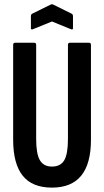

<svg xmlns="http://www.w3.org/2000/svg" viewBox="-20 -850 475 876"><path d="M217 6Q127 6 83.5 -48.5Q40 -103 40 -213V-645Q40 -655 49 -655H136Q145 -655 145 -645V-216Q145 -148 162 -119Q179 -90 217 -90Q256 -90 273 -118.5Q290 -147 290 -216V-645Q290 -655 299 -655H386Q395 -655 395 -645V-213Q395 -103 350.5 -48.5Q306 6 217 6ZM131 -717Q121 -713 121 -721V-775Q121 -784 126 -787L211 -829Q217 -832 223 -829L308 -787Q313 -784 313 -775V-721Q313 -713 303 -717L217 -752Z"/></svg>

Font: Sofia Sans Extra Condensed
Style: Bold
Weight: 700
Designer: Botio Nikoltchev, Ani Petrova
Foundry: lettersoup
Version: Version 4.101